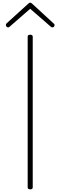

<svg xmlns="http://www.w3.org/2000/svg" viewBox="-20 -1409 454 1443"><path d="M208 14Q197 14 192.5 10Q188 6 188 -1V-1133Q188 -1141 192.5 -1144.5Q197 -1148 207 -1148Q216 -1148 221 -1144.5Q226 -1141 226 -1133V-1Q226 6 222 10Q218 14 208 14ZM41 -1203Q35 -1203 29.5 -1208.5Q24 -1214 24 -1221Q24 -1224 25.5 -1227Q27 -1230 29 -1233L191 -1380Q196 -1385 199.5 -1387Q203 -1389 207 -1389Q211 -1389 214.5 -1387Q218 -1385 223 -1380L385 -1231Q388 -1229 389 -1226Q390 -1223 390 -1220Q390 -1213 385 -1208Q380 -1203 374 -1203Q370 -1203 367 -1204.5Q364 -1206 361 -1209L207 -1343L53 -1209Q50 -1206 47.5 -1204.5Q45 -1203 41 -1203Z"/></svg>

Font: Playwrite CL Thin
Style: Regular
Weight: 100
Designer: Veronika Burian, José Scaglione
Foundry: TypeTogether
Version: Version 1.002